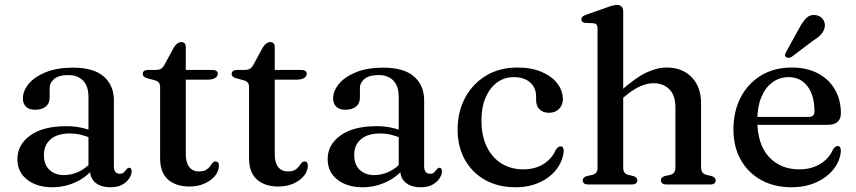

<svg xmlns="http://www.w3.org/2000/svg" viewBox="-20 -758 3516 789"><path d="M349.5 -62V-72L343.5 -75V-360Q343.5 -403.5 321.8 -426.5Q300 -449.5 260 -449.5Q222 -449.5 203 -433.8Q184 -418 184 -396.5V-357Q184 -333 168 -320Q152 -307 124 -307Q99.5 -307 86.8 -319.5Q74 -332 74 -353.5Q74 -384.5 98 -413.5Q122 -442.5 168 -461.2Q214 -480 279.5 -480Q365 -480 406.5 -443.5Q448 -407 448 -345.5V-75Q448 -59 454.2 -51.5Q460.5 -44 471.5 -44Q484 -44 489.2 -49.8Q494.5 -55.5 498.5 -60.5Q501 -64 503.8 -66.2Q506.5 -68.5 510.5 -68.5Q516 -68.5 518.5 -64.8Q521 -61 521 -54.5Q521 -40 511 -24.8Q501 -9.5 482 1Q463 11.5 434.5 11.5Q395 11.5 372.2 -7.2Q349.5 -26 349.5 -62ZM51.5 -104Q51.5 -163.5 104.5 -201.5Q157.5 -239.5 252 -239.5Q286 -239.5 314.2 -233.2Q342.5 -227 364.5 -217L356.5 -189.5Q336 -198 314 -203.8Q292 -209.5 266.5 -209.5Q216.5 -209.5 188.5 -186Q160.5 -162.5 160.5 -121Q160.5 -81 183.5 -59.8Q206.5 -38.5 242 -38.5Q275.5 -38.5 306.5 -53.8Q337.5 -69 359.5 -97L370 -73.5Q340.5 -33 293.8 -10.8Q247 11.5 195 11.5Q131.5 11.5 91.5 -19.8Q51.5 -51 51.5 -104Z M615 -428.5 588.5 -435.5Q576 -439 571.2 -443.5Q566.5 -448 566.5 -454.5Q566.5 -462 572 -466.2Q577.5 -470.5 587 -470.5H619Q632 -470.5 640.2 -474.8Q648.5 -479 655 -490.5L694.5 -563Q702 -574.5 709.5 -579.8Q717 -585 725 -585Q734 -585 738.8 -579.8Q743.5 -574.5 743.5 -564.5V-124Q743.5 -89.5 757.8 -71.5Q772 -53.5 797.5 -53.5Q816 -53.5 826.2 -59.5Q836.5 -65.5 842.2 -73.8Q848 -82 853.2 -88.2Q858.5 -94.5 866 -94.5Q872.5 -94.5 876 -90.5Q879.5 -86.5 879.5 -77Q879.5 -55.5 864 -36Q848.5 -16.5 821 -4Q793.5 8.5 758.5 8.5Q703 8.5 670.5 -20.2Q638 -49 638 -107V-399.5Q638 -412 632.8 -418.5Q627.5 -425 615 -428.5ZM696 -430.5V-470.5H853.5Q864 -470.5 869.5 -466.5Q875 -462.5 875 -455Q875 -444.5 864.2 -437.5Q853.5 -430.5 831 -430.5Z M980.5 -428.5 954 -435.5Q941.5 -439 936.8 -443.5Q932 -448 932 -454.5Q932 -462 937.5 -466.2Q943 -470.5 952.5 -470.5H984.5Q997.5 -470.5 1005.8 -474.8Q1014 -479 1020.5 -490.5L1060 -563Q1067.5 -574.5 1075 -579.8Q1082.5 -585 1090.5 -585Q1099.5 -585 1104.2 -579.8Q1109 -574.5 1109 -564.5V-124Q1109 -89.5 1123.2 -71.5Q1137.5 -53.5 1163 -53.5Q1181.5 -53.5 1191.8 -59.5Q1202 -65.5 1207.8 -73.8Q1213.5 -82 1218.8 -88.2Q1224 -94.5 1231.5 -94.5Q1238 -94.5 1241.5 -90.5Q1245 -86.5 1245 -77Q1245 -55.5 1229.5 -36Q1214 -16.5 1186.5 -4Q1159 8.5 1124 8.5Q1068.5 8.5 1036 -20.2Q1003.5 -49 1003.5 -107V-399.5Q1003.5 -412 998.2 -418.5Q993 -425 980.5 -428.5ZM1061.5 -430.5V-470.5H1219Q1229.5 -470.5 1235 -466.5Q1240.5 -462.5 1240.5 -455Q1240.5 -444.5 1229.8 -437.5Q1219 -430.5 1196.5 -430.5Z M1624.5 -62V-72L1618.5 -75V-360Q1618.5 -403.5 1596.8 -426.5Q1575 -449.5 1535 -449.5Q1497 -449.5 1478 -433.8Q1459 -418 1459 -396.5V-357Q1459 -333 1443 -320Q1427 -307 1399 -307Q1374.5 -307 1361.8 -319.5Q1349 -332 1349 -353.5Q1349 -384.5 1373 -413.5Q1397 -442.5 1443 -461.2Q1489 -480 1554.5 -480Q1640 -480 1681.5 -443.5Q1723 -407 1723 -345.5V-75Q1723 -59 1729.2 -51.5Q1735.5 -44 1746.5 -44Q1759 -44 1764.2 -49.8Q1769.5 -55.5 1773.5 -60.5Q1776 -64 1778.8 -66.2Q1781.5 -68.5 1785.5 -68.5Q1791 -68.5 1793.5 -64.8Q1796 -61 1796 -54.5Q1796 -40 1786 -24.8Q1776 -9.5 1757 1Q1738 11.5 1709.5 11.5Q1670 11.5 1647.2 -7.2Q1624.5 -26 1624.5 -62ZM1326.5 -104Q1326.5 -163.5 1379.5 -201.5Q1432.5 -239.5 1527 -239.5Q1561 -239.5 1589.2 -233.2Q1617.5 -227 1639.5 -217L1631.5 -189.5Q1611 -198 1589 -203.8Q1567 -209.5 1541.5 -209.5Q1491.5 -209.5 1463.5 -186Q1435.5 -162.5 1435.5 -121Q1435.5 -81 1458.5 -59.8Q1481.5 -38.5 1517 -38.5Q1550.5 -38.5 1581.5 -53.8Q1612.5 -69 1634.5 -97L1645 -73.5Q1615.5 -33 1568.8 -10.8Q1522 11.5 1470 11.5Q1406.5 11.5 1366.5 -19.8Q1326.5 -51 1326.5 -104Z M2293 -350Q2293 -326.5 2277.5 -310.5Q2262 -294.5 2236 -294.5Q2211 -294.5 2197 -309Q2183 -323.5 2183 -347V-362Q2183 -397.5 2158.5 -419.2Q2134 -441 2091 -441Q2052.5 -441 2022.8 -419.2Q1993 -397.5 1975.8 -357.8Q1958.5 -318 1958.5 -264.5Q1958.5 -199 1980.8 -154Q2003 -109 2042 -85.5Q2081 -62 2131 -62Q2178.5 -62 2213.5 -84Q2248.5 -106 2263.5 -142Q2269.5 -150.5 2274 -153.5Q2278.5 -156.5 2284 -156.5Q2291 -156.5 2293.8 -150.8Q2296.5 -145 2296.5 -137.5Q2293 -96.5 2267 -62.5Q2241 -28.5 2197.5 -8.5Q2154 11.5 2098.5 11.5Q2028 11.5 1974.5 -18Q1921 -47.5 1890.8 -101Q1860.5 -154.5 1860.5 -226Q1860.5 -298 1891 -355.5Q1921.5 -413 1976.8 -446.8Q2032 -480.5 2106.5 -480.5Q2164 -480.5 2206 -462.5Q2248 -444.5 2270.5 -414.8Q2293 -385 2293 -350Z M2526.5 -344 2507 -364 2529 -383Q2589 -437 2634 -458.8Q2679 -480.5 2720 -480.5Q2783.5 -480.5 2822.2 -440.8Q2861 -401 2861 -332.5V-71.5Q2861 -57 2866.8 -49.5Q2872.5 -42 2883 -39.5L2904 -34.5Q2912.5 -32 2916.8 -27.5Q2921 -23 2921 -16.5Q2921 -9 2915.8 -4.5Q2910.5 0 2898.5 0H2719Q2696 0 2696 -17.5Q2696 -29 2711.5 -34.5L2734.5 -39.5Q2745.5 -42.5 2750.5 -49.8Q2755.5 -57 2755.5 -71.5V-316.5Q2755.5 -366.5 2730.5 -391.2Q2705.5 -416 2665 -416Q2639.5 -416 2610.5 -403.2Q2581.5 -390.5 2548.5 -362.5ZM2541 -711.5V-69.5Q2541 -56 2546 -49.2Q2551 -42.5 2561 -39.5L2583 -34.5Q2599 -29 2599 -17.5Q2599 0 2575.5 0H2397Q2385.5 0 2380 -4.5Q2374.5 -9 2374.5 -16.5Q2374.5 -23 2378.8 -27.5Q2383 -32 2391.5 -34.5L2415 -39.5Q2425 -42.5 2430.2 -49Q2435.5 -55.5 2435.5 -69.5V-640Q2435.5 -651.5 2431.5 -656.5Q2427.5 -661.5 2419 -662.5L2385 -664Q2376.5 -665.5 2372.8 -669Q2369 -672.5 2369 -678.5Q2369 -685 2373.2 -689.2Q2377.5 -693.5 2389 -697.5L2471.5 -726.5Q2487 -732.5 2497 -735Q2507 -737.5 2515 -737.5Q2528 -737.5 2534.5 -730.5Q2541 -723.5 2541 -711.5Z M3435.5 -292.5Q3435.5 -269.5 3421.8 -257.2Q3408 -245 3381.5 -245H3061.5V-277.5H3302Q3327 -277.5 3327 -299.5Q3327 -366 3298.2 -403.5Q3269.5 -441 3221 -441Q3182.5 -441 3153.5 -419.2Q3124.5 -397.5 3108.2 -357.8Q3092 -318 3092 -264.5Q3092 -165 3139.8 -113.5Q3187.5 -62 3264.5 -62Q3314 -62 3350.5 -84.2Q3387 -106.5 3402.5 -143Q3408.5 -151.5 3413 -154.8Q3417.5 -158 3422.5 -158Q3429.5 -158 3432.5 -152Q3435.5 -146 3435.5 -138Q3432.5 -97 3405.8 -63Q3379 -29 3334.2 -8.8Q3289.5 11.5 3232.5 11.5Q3162 11.5 3108.2 -18Q3054.5 -47.5 3024.2 -101Q2994 -154.5 2994 -226Q2994 -299.5 3023.2 -356.8Q3052.5 -414 3106.5 -447.2Q3160.5 -480.5 3234.5 -480.5Q3296 -480.5 3341.2 -456.5Q3386.5 -432.5 3411 -390.2Q3435.5 -348 3435.5 -292.5ZM3263 -640Q3277.5 -667.5 3293 -683.2Q3308.5 -699 3331.5 -696Q3351.5 -693.5 3361.5 -679.2Q3371.5 -665 3369.5 -649Q3367 -631 3354.5 -617.2Q3342 -603.5 3320 -590L3232 -523.5Q3226 -520.5 3220 -520.2Q3214 -520 3209.5 -524Q3204.5 -528 3205.8 -533.5Q3207 -539 3210.5 -544.5Z"/></svg>

Font: Fraunces 10pt
Style: Regular
Weight: 400
Version: Version 1.000;[b76b70a41]